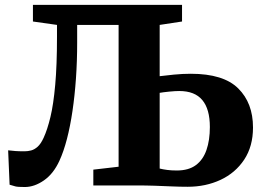

<svg xmlns="http://www.w3.org/2000/svg" viewBox="-20 -763 1084 790"><path d="M82 6.5Q53 6.5 43.5 4Q34 1.5 19.5 -3L13.5 -144.5Q32 -142.5 44 -141.5Q56 -140.5 81.5 -140.5Q94.5 -140.5 108 -144Q121.5 -147.5 134.8 -159.2Q148 -171 159.5 -196Q175 -229.5 187.5 -281.5Q200 -333.5 207.2 -414Q214.5 -494.5 214.5 -612V-660.5L115.5 -674.5V-743H729V-674.5L637 -660.5V-449.5Q659 -452.5 695.5 -456Q732 -459.5 765 -459.5Q899.5 -459.5 960.2 -399.2Q1021 -339 1021 -238.5Q1021 -161 984.8 -106.2Q948.5 -51.5 887.5 -23Q826.5 5.5 752 5.5Q720.5 5.5 686.8 4Q653 2.5 616.2 1.2Q579.5 0 538.5 0H364V-65L468 -77V-660.5H297.5V-587.5Q297.5 -511 292.5 -440Q287.5 -369 278.2 -306.2Q269 -243.5 255.5 -191.5Q242 -139.5 224.5 -101.5Q200 -48 160.8 -20.8Q121.5 6.5 82 6.5ZM707.5 -61.5Q756 -61.5 785.8 -83.5Q815.5 -105.5 829.5 -145.8Q843.5 -186 843.5 -240.5Q843.5 -314 812.5 -351.2Q781.5 -388.5 717.5 -388.5Q701 -388.5 676 -386Q651 -383.5 637 -381V-69.5Q651 -66 668 -63.8Q685 -61.5 707.5 -61.5Z"/></svg>

Font: Merriweather 20pt Black
Style: Regular
Weight: 900
Version: Version 2.100